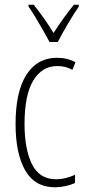

<svg xmlns="http://www.w3.org/2000/svg" viewBox="-20 -784 360 814"><path d="M214 10Q128 10 87 -61.5Q46 -133 46 -258Q46 -395 92 -467Q138 -539 221 -539Q266 -539 300 -520L287 -488Q258 -504 223 -504Q158 -504 121 -442.5Q84 -381 84 -259Q84 -152 115.5 -88Q147 -24 218 -24Q257 -24 298 -43V-8Q280 0 257.5 5Q235 10 214 10ZM190 -606Q177 -630 161 -658.5Q145 -687 129 -713Q113 -739 101 -756V-764H123Q142 -740 165 -708Q188 -676 207 -644Q228 -677 247.5 -704Q267 -731 293 -764H314V-756Q292 -724 267.5 -682.5Q243 -641 225 -606Z"/></svg>

Font: Noto Sans Khmer UI ExtraCondensed ExtraLight
Style: Regular
Weight: 200
Width: 2
Designer: Danh Hong and the Monotype Design Team
Foundry: Monotype Imaging Inc.
Version: Version 2.002; ttfautohint (v1.8.4.7-5d5b)